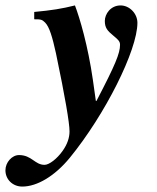

<svg xmlns="http://www.w3.org/2000/svg" viewBox="-114 -482 578 707"><path d="M239 -110 228 -188C210 -313 180 -415 162 -462C114 -450 77 -444 12 -438V-411C37 -411 41 -410 52 -399C68 -383 79 -345 92 -286C126 -124 142 -29 142 2C142 25 134 49 117 73C96 103 67 125 50 125C14 125 3 89 -44 89C-70 89 -94 116 -94 145C-94 179 -67 205 -32 205C23 205 88 166 143 99C273 -60 392 -297 392 -398C392 -432 363 -462 330 -462C293 -462 272 -430 272 -405C272 -380 281 -369 303 -351C321 -336 328 -330 328 -317C328 -286 311 -244 241 -110Z"/></svg>

Font: STIXGeneral
Style: Bold Italic
Weight: 700
Italic angle: -16.33°
Designer: MicroPress Inc., with final additions and corrections provided by Coen Hoffman, Elsevier (retired)
Version: Version 1.1.0